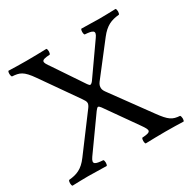

<svg xmlns="http://www.w3.org/2000/svg" viewBox="-145 -796 951 947"><g transform="rotate(-30 330.0 -322.5)"><path d="M538 -102 385 -312C375 -325 369 -335 369 -345C369 -354 370 -363 379 -375L516 -552C551 -597 582 -610 627 -614C633 -620 633 -641 627 -647C597 -646 560 -645 537 -645C514 -645 472 -646 432 -647C426 -641 426 -620 432 -614C476 -611 495 -605 471 -572L348 -397C342 -389 336 -385 332 -385C329 -385 325 -389 320 -396L210 -560C181 -600 177 -611 233 -614C239 -620 239 -641 233 -647C196 -646 159 -645 119 -645C80 -645 47 -646 17 -647C11 -641 12 -620 18 -614C60 -611 79 -606 120 -547L262 -344C270 -332 276 -324 276 -314C276 -308 272 -299 266 -291L118 -93C84 -47 52 -35 7 -31C1 -25 1 -4 7 2C37 1 74 0 97 0C120 0 162 1 202 2C208 -4 208 -25 202 -31C158 -34 139 -39 163 -73L295 -258C301 -266 307 -272 310 -272C314 -272 318 -269 324 -261L448 -85C476 -45 480 -34 424 -31C418 -25 418 -4 424 2C461 1 498 0 538 0C577 0 610 1 640 2C646 -4 645 -25 639 -31C597 -34 580 -44 538 -102Z"/></g></svg>

Font: Libertinus Math
Style: Regular
Weight: 400
Designer: Philipp H. Poll, Khaled Hosny
Foundry: Caleb Maclennan
Version: Version 7.050;RELEASE